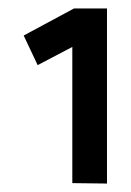

<svg xmlns="http://www.w3.org/2000/svg" viewBox="-20 -862 309 454"><path d="M233 -428 151 -429V-751L69 -708L36 -778L155 -842H233Z"/></svg>

Font: SUITE ExtraBold
Style: Regular
Weight: 800
Designer: Sun
Foundry: Sun
Version: Version 2.040